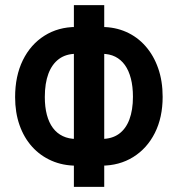

<svg xmlns="http://www.w3.org/2000/svg" viewBox="-20 -731 690 751"><path d="M376 -83H278.8Q226.1 -83 181.9 -102.3Q137.7 -121.6 105.7 -157Q73.7 -192.4 56.4 -241.7Q39.1 -291 39.1 -351.1Q39.1 -433.6 69.3 -495.4Q99.6 -557.1 153.8 -591.3Q208 -625.5 277.8 -625.5H377.4Q429.7 -625.5 473.4 -606.2Q517.1 -586.9 549.1 -550.5Q581.1 -514.2 598.6 -464.1Q616.2 -414.1 616.2 -352.1Q616.2 -271.5 585.7 -210.9Q555.2 -150.4 501 -116.7Q446.8 -83 376 -83ZM278.8 -187.5H377Q417.5 -187.5 444.8 -207Q472.2 -226.6 486.1 -263.7Q500 -300.8 500 -352.5Q500 -392.6 491.9 -423.8Q483.9 -455.1 468.5 -476.6Q453.1 -498 430.7 -509.3Q408.2 -520.5 378.4 -520.5H277.8Q238.3 -520.5 210.9 -500.5Q183.6 -480.5 169.4 -442.9Q155.3 -405.3 155.3 -351.6Q155.3 -312.5 163.3 -282Q171.4 -251.5 187 -230.5Q202.6 -209.5 225.8 -198.5Q249 -187.5 278.8 -187.5ZM387.7 -710.9V0H269V-710.9Z"/></svg>

Font: Roboto Condensed Medium
Style: Regular
Weight: 500
Designer: Christian Robertson
Foundry: Google
Version: Version 3.0